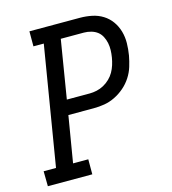

<svg xmlns="http://www.w3.org/2000/svg" viewBox="-109 -825 819 914"><g transform="rotate(-15 300.0 -367.5)"><path d="M14 0 13 -74H74L171 -661H120V-735H369Q399 -735 428 -729Q457 -723 481 -708Q505 -693 521.5 -670Q538 -647 546 -619Q554 -591 553.5 -561Q553 -531 548 -501Q543 -474 535 -448Q527 -422 511.5 -398Q496 -374 474 -355Q452 -336 426.5 -323.5Q401 -311 374.5 -306.5Q348 -302 321 -302H196L158 -74H233V0ZM208 -375H321Q338 -375 356 -379Q374 -383 390.5 -392Q407 -401 421 -414.5Q435 -428 444 -444Q453 -460 458.5 -477.5Q464 -495 467 -513Q470 -531 470.5 -549Q471 -567 467.5 -584Q464 -601 456 -616.5Q448 -632 435 -642Q422 -652 404.5 -657Q387 -662 369 -662H255Z"/></g></svg>

Font: Iosevka Etoile
Style: Italic
Weight: 400
Italic angle: -9°
Designer: Belleve Invis
Foundry: Belleve Invis
Version: Version 22.1.2; ttfautohint (v1.8.4)